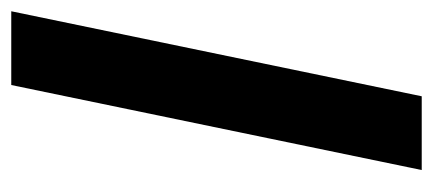

<svg xmlns="http://www.w3.org/2000/svg" viewBox="-234 -535 769 341"><g transform="rotate(-90 150.5 -364.5)"><path d="M170 -729H301L150 0H19Z"/></g></svg>

Font: Mona Sans SemiBold
Style: Italic
Weight: 600
Italic angle: -11.7°
Designer: Deni Anggara
Foundry: GitHub
Version: Version 2.000